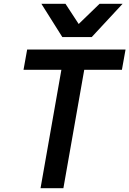

<svg xmlns="http://www.w3.org/2000/svg" viewBox="-20 -984 676 1004"><path d="M301 -619H103L122 -725H636.5L617.5 -619H420.5L311.5 0H192ZM196.5 -964H322.5L391.5 -858.5L500.5 -964H621L459.5 -790H306Z"/></svg>

Font: JuliaMono SemiBoldItalic
Style: Regular
Weight: 600
Italic angle: -9°
Monospace: yes
Designer: cormullion
Foundry: corm
Version: Version 0.049; ttfautohint (v1.8.4)